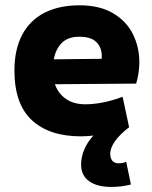

<svg xmlns="http://www.w3.org/2000/svg" viewBox="-20 -510 581 734"><path d="M512.7 -272Q512.7 -231.4 500.5 -190.4L189.9 -188Q202.6 -152.3 232.2 -131.8Q261.7 -111.3 306.2 -111.3Q338.9 -111.3 375.5 -118.7Q412.1 -126 448.7 -140.1L473.6 -23.4V-22.9L472.2 -22.5Q438.5 3.4 419.9 29.5Q401.4 55.7 401.4 77.1Q401.4 94.7 409.4 104.5Q417.5 114.3 432.1 114.3Q450.2 114.3 462.4 108.4L480.5 195.3Q444.8 204.6 405.8 204.6Q350.6 204.6 320.3 182.4Q290 160.2 290 119.6Q290 90.3 302 61.8Q314 33.2 336.9 8.3Q312 11.2 289.1 11.2Q168.5 11.2 101.8 -50.5Q35.2 -112.3 35.2 -240.7Q35.2 -320.8 64.7 -376.7Q94.2 -432.6 150.1 -461.2Q206.1 -489.7 284.2 -489.7Q360.8 -489.7 412.1 -459.5Q463.4 -429.2 488 -379.6Q512.7 -330.1 512.7 -272ZM369.1 -296.4Q369.1 -328.1 348.6 -348.9Q328.1 -369.6 283.2 -369.6Q240.7 -369.6 217 -346.7Q193.4 -323.7 185.5 -283.2L368.7 -285.2Q369.1 -289.1 369.1 -296.4Z"/></svg>

Font: Selawik
Style: Bold
Weight: 700
Designer: Aaron Bell
Foundry: Microsoft Corporation
Version: Version 1.01